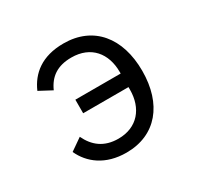

<svg xmlns="http://www.w3.org/2000/svg" viewBox="-122 -669 844 822"><g transform="rotate(-30 300.0 -258.0)"><path d="M206 -227H430V-214C430 -123 377 -57 283 -57C212 -57 169 -92 143 -147L84 -106C114 -40 179 12 283 12C429 12 516 -94 516 -258C516 -421 430 -528 282 -528C174 -528 114 -477 84 -408L146 -375C170 -429 211 -459 281 -459C378 -459 430 -393 430 -302V-294H206Z"/></g></svg>

Font: IBM Plex Mono
Style: Regular
Weight: 400
Monospace: yes
Designer: Mike Abbink, Paul van der Laan, Pieter van Rosmalen
Foundry: Bold Monday
Version: Version 2.004